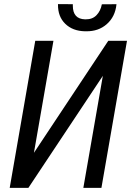

<svg xmlns="http://www.w3.org/2000/svg" viewBox="-20 -908 645 928"><path d="M503.4 -710.9H593.8L470.2 0H382.8L477.1 -541.5L117.2 0H26.9L150.4 -710.9H238.3L144 -169.4ZM543 -887.7Q537.1 -826.7 495.1 -790.5Q455.6 -756.3 397.5 -756.8Q394.5 -756.8 391.1 -756.8Q331.1 -757.8 294.9 -793.5Q259.8 -828.1 260.3 -885.3Q260.3 -886.7 260.3 -888.2L332 -887.7Q332 -883.8 332 -880.4Q332 -815.9 391.6 -814.5Q392.6 -814.5 393.1 -814.5Q426.8 -814 446.3 -834.5Q466.3 -855 472.2 -887.2Z"/></svg>

Font: MAUL Condensed Italic
Style: Condenced Regular Italic
Weight: 400
Italic angle: -12°
Designer: MAUL
Version: Version 1.0; 2020; ttfautohint (v1.8.3)